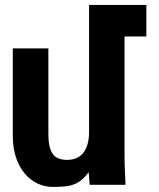

<svg xmlns="http://www.w3.org/2000/svg" viewBox="-20 -745 640 774"><path d="M31.5 -199.5V-550H175V-203.5Q175 -152 191.5 -126.2Q208 -100.5 250 -100.5Q294.5 -100.5 316.8 -130.2Q339 -160 339 -212.5V-725H570V-598H482V-119Q482 -87.5 484 -43.5Q485 -28.5 486 0H341.5L337.5 -51Q318.5 -25.5 300 -13Q281.5 -0.5 257.5 4Q233.5 8.5 193.5 8.5Q149 8.5 112 -16.2Q75 -41 53.2 -88.2Q31.5 -135.5 31.5 -199.5Z"/></svg>

Font: JuliaMono ExtraBold
Style: Regular
Weight: 800
Monospace: yes
Designer: cormullion
Foundry: corm
Version: Version 0.055; ttfautohint (v1.8.4)